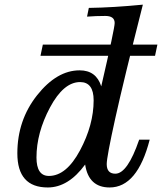

<svg xmlns="http://www.w3.org/2000/svg" viewBox="-20 -805 707 838"><path d="M458.5 13.2Q366.7 13.2 351.6 -86.9Q278.3 13.2 188.5 13.2Q55.7 13.2 55.7 -135.7Q55.7 -280.3 141.8 -389.2Q228 -498 327.6 -498Q399.9 -498 421.9 -428.2Q480.5 -681.2 480.5 -704.6Q480.5 -735.4 439.5 -735.4Q398.4 -735.4 359.9 -732.4L367.7 -770.5Q473.6 -772 603.5 -784.7Q520 -455.6 482.9 -287.6Q445.8 -119.6 445.8 -88.9Q445.8 -46.9 483.4 -46.9Q536.6 -46.9 587.4 -195.3H633.3Q579.6 13.2 458.5 13.2ZM193.4 -37.1Q269.5 -37.1 329.1 -148.4Q388.7 -259.8 388.7 -367.2Q388.7 -446.8 329.6 -446.8Q257.3 -446.8 198.2 -335.9Q139.2 -225.1 139.2 -117.7Q139.2 -37.1 193.4 -37.1ZM656.7 -561.5H156.7L167 -610.4H667Z"/></svg>

Font: Munson
Style: Italic
Weight: 400
Italic angle: -12°
Designer: Paul James MIller
Foundry: High-Logic / Made with FontCreator
Version: Version 2.10;May 5, 2019;FontCreator 11.5.0.2430 64-bit